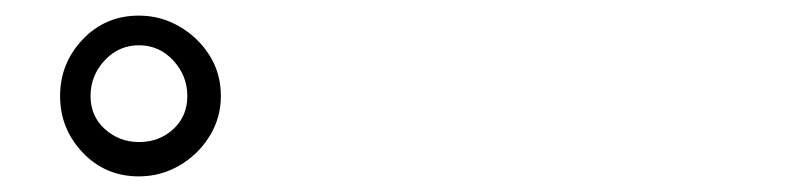

<svg xmlns="http://www.w3.org/2000/svg" viewBox="-20 -853 1040 246"><path d="M220 -730Q220 -704 202 -687.5Q184 -671 158 -671Q133 -671 114.5 -687.5Q96 -704 96 -730Q96 -756 114 -775.5Q132 -795 158 -795Q184 -795 202 -775.5Q220 -756 220 -730ZM263 -730Q263 -759 248.5 -782Q234 -805 210 -819Q186 -833 158 -833Q115 -833 86 -802.5Q57 -772 57 -730Q57 -688 86 -657.5Q115 -627 158 -627Q186 -627 210 -641Q234 -655 248.5 -678.5Q263 -702 263 -730Z"/></svg>

Font: UoqMunThenKhung
Style: Regular
Weight: 400
Designer: Font-Kai, 金井和夫, 宇文滿月
Foundry: Kazuo Kanai, Moonlit Owen
Version: Version 1.197